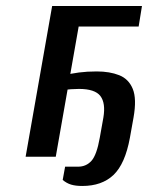

<svg xmlns="http://www.w3.org/2000/svg" viewBox="-20 -520 491 637"><path d="M65 0 153 -500H451L440 -432H241L165 0ZM253 97Q231 97 216 92.5Q201 88 188 77L196 33H239Q266 33 283.5 13.5Q301 -6 311 -63L323 -130Q331 -178 313 -201.5Q295 -225 242 -225Q230 -225 215.5 -224Q201 -223 184 -220L193 -270Q215 -276 242 -279.5Q269 -283 301 -283Q344 -283 375.5 -270.5Q407 -258 420.5 -225Q434 -192 423 -130L411 -63Q395 24 356.5 60.5Q318 97 253 97Z"/></svg>

Font: Cuprum Medium
Style: Italic
Weight: 500
Italic angle: -10°
Version: Version 3.000